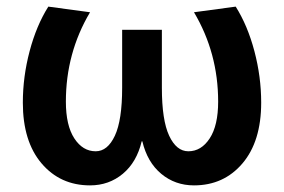

<svg xmlns="http://www.w3.org/2000/svg" viewBox="-20 -550 858 580"><path d="M410 -123H408Q393 -60 351 -25Q309 10 252 10Q162 10 105.5 -56.5Q49 -123 49 -240Q49 -318 69.5 -395.5Q90 -473 126 -530L252 -513Q179 -390 179 -243Q179 -171 204.5 -132Q230 -93 269 -93Q305 -93 327 -140Q349 -187 349 -285V-460H469V-285Q469 -187 491 -140Q513 -93 549 -93Q588 -93 613.5 -132Q639 -171 639 -243Q639 -390 566 -513L692 -530Q728 -473 748.5 -395.5Q769 -318 769 -240Q769 -123 712.5 -56.5Q656 10 566 10Q509 10 467 -25Q425 -60 410 -123Z"/></svg>

Font: Mplus 1p Bold
Style: Bold
Weight: 700
Version: Version 1.061